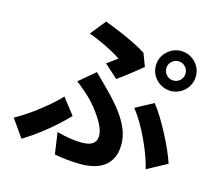

<svg xmlns="http://www.w3.org/2000/svg" viewBox="-117 -930 1233 1123"><g transform="rotate(15 500.0 -368.0)"><path d="M801.5 -616.5Q801.5 -592.5 818.7 -575.5Q835.9 -558.5 859.9 -558.5Q884.1 -558.5 901.1 -575.5Q918.1 -592.5 918.1 -616.5Q918.1 -641.3 901.1 -658.4Q884.1 -675.6 859.9 -675.6Q835.9 -675.6 818.7 -658.4Q801.5 -641.3 801.5 -616.5ZM738.3 -616.5Q738.3 -650.4 754.7 -677.5Q771.2 -704.7 799.1 -721.1Q827 -737.6 859.9 -737.6Q893 -737.6 920.6 -721.1Q948.2 -704.7 964.6 -677.5Q980.9 -650.4 980.9 -616.5Q980.9 -583.4 964.6 -555.9Q948.2 -528.4 920.6 -512Q893 -495.7 859.9 -495.7Q827 -495.7 799.1 -512Q771.2 -528.4 754.7 -555.9Q738.3 -583.4 738.3 -616.5ZM453.6 -553.9Q471.7 -566.3 488.9 -579.2Q506.1 -592.1 516.6 -599.7Q495.4 -614.5 462.6 -632.1Q429.8 -649.7 392.4 -667Q354.9 -684.4 316.7 -697.5L390.8 -789.9Q432.3 -774.7 478.8 -755.2Q525.4 -735.6 570.2 -713.8Q615.1 -692 648.7 -670.5L678.5 -592.5Q668.9 -583.9 651 -569.7Q633.1 -555.5 611.8 -538.7Q590.4 -521.9 570.1 -506.5Q549.8 -491.2 534.5 -480.6ZM283.6 -92.6Q324.9 -81.1 363.3 -75.1Q401.7 -69.1 437.8 -69.1Q463.5 -69.1 483.1 -75.5Q502.7 -81.9 513.4 -96.3Q524.2 -110.6 524.2 -133.6Q524.2 -156.2 512.8 -183.5Q501.5 -210.9 483.6 -238Q465.8 -265.1 446.2 -289.1Q426.7 -313.1 410.3 -329.6Q391.6 -348.2 367.2 -369.1Q342.9 -390.1 318.1 -408.6L415.5 -490.5Q438.1 -468.2 457.9 -448.6Q477.8 -429 496.9 -409.4Q550.9 -356.1 587.9 -307.4Q624.8 -258.7 644 -212.4Q663.2 -166 663.2 -119.7Q663.2 -69.9 646.7 -36.2Q630.2 -2.5 602.3 17.4Q574.4 37.3 538.6 45.7Q502.7 54.1 464.3 54.1Q422.8 54.1 380.9 49.9Q338.9 45.7 302.5 38.9ZM837.6 -15.8Q828.7 -53.7 812.5 -97.9Q796.2 -142 775 -186.7Q753.9 -231.4 729.8 -272.5Q705.8 -313.5 680.3 -345.1L788.4 -403.3Q811.7 -374.4 836.7 -333.8Q861.8 -293.3 885.4 -248.3Q909 -203.2 928.4 -159.6Q947.8 -115.9 959 -81ZM344.5 -205.7Q316.8 -176.5 277.7 -141Q238.6 -105.6 191 -69Q143.4 -32.5 90 0.3L14.1 -107.4Q46.4 -124.9 81.6 -148.5Q116.9 -172.1 151.3 -198.9Q185.7 -225.6 216.1 -252.3Q246.4 -279 268.7 -303.4Z"/></g></svg>

Font: Noto Sans KR Thin
Style: Regular
Weight: 100
Designer: Ryoko NISHIZUKA 西塚涼子 (kana, bopomofo & ideographs); Paul D. Hunt (Latin, Greek & Cyrillic); Sandoll Communications 산돌커뮤니
Foundry: Adobe
Version: Version 2.004-H2;hotconv 1.0.118;makeotfexe 2.5.65603